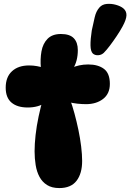

<svg xmlns="http://www.w3.org/2000/svg" viewBox="-20 -947 664 977"><path d="M201 -602H188Q184 -646 191 -685.5Q198 -725 222 -749.5Q246 -774 290 -774Q335 -774 355.5 -752.5Q376 -731 376 -692Q376 -637 352 -598L341 -600Q381 -619 429 -619Q479 -619 509 -596.5Q539 -574 539 -520Q539 -470 504.5 -443.5Q470 -417 418 -417Q397 -417 373.5 -419.5Q350 -422 328 -428L336 -442Q348 -410 359 -369.5Q370 -329 379 -286Q388 -243 393 -201.5Q398 -160 398 -128Q398 -64 369.5 -27Q341 10 282 10Q244 10 219.5 -5.5Q195 -21 181 -47Q167 -73 161.5 -107Q156 -141 156 -177Q156 -214 161 -259.5Q166 -305 176.5 -354.5Q187 -404 200 -449L213 -426Q176 -400 121 -400Q68 -400 38.5 -425Q9 -450 9 -501Q9 -555 41 -584.5Q73 -614 128 -614Q149 -614 168 -610.5Q187 -607 201 -602ZM453 -674Q441 -685 440.5 -716Q440 -747 447 -792Q455 -829 462 -859.5Q469 -890 486 -909Q500 -925 523.5 -927Q547 -929 570 -922.5Q593 -916 607 -905Q624 -891 623.5 -869.5Q623 -848 604 -813Q591 -789 573.5 -763Q556 -737 539 -714.5Q522 -692 508 -678Q496 -667 480 -666Q464 -665 453 -674Z"/></svg>

Font: DynaPuff SemiBold
Style: Regular
Weight: 600
Designer: Toshi Omagari, Jennifer Daniel
Foundry: Google Fonts
Version: Version 2.000